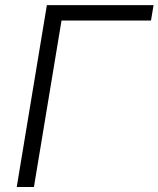

<svg xmlns="http://www.w3.org/2000/svg" viewBox="-20 -748 634 768"><path d="M594.2 -727.5 584 -666H226.1L115.7 0H46.9L167.5 -727.5Z"/></svg>

Font: Inter 18pt Light
Style: Italic
Weight: 300
Italic angle: -9.3988°
Designer: Rasmus Andersson
Foundry: rsms
Version: Version 4.001;git-66647c0bb